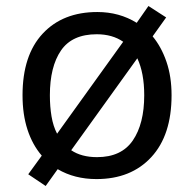

<svg xmlns="http://www.w3.org/2000/svg" viewBox="-20 -586 645 639"><path d="M551 -269Q551 -136 483.5 -63Q416 10 301 10Q228 10 172 -23L132 33L74 -6L119 -68Q88 -104 71.5 -154.5Q55 -205 55 -269Q55 -402 122 -474Q189 -546 304 -546Q377 -546 435 -510L474 -566L533 -528L488 -465Q517 -430 534 -380.5Q551 -331 551 -269ZM146 -269Q146 -231 151.5 -198.5Q157 -166 170 -141L390 -447Q354 -472 302 -472Q220 -472 183 -418Q146 -364 146 -269ZM460 -269Q460 -343 437 -392L217 -86Q251 -63 303 -63Q384 -63 422 -118.5Q460 -174 460 -269Z"/></svg>

Font: Noto Sans Elymaic
Style: Regular
Weight: 400
Designer: Morgane Pierson
Foundry: Google LLC
Version: Version 1.002; ttfautohint (v1.8.4.7-5d5b)